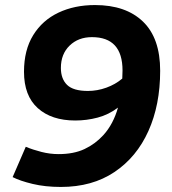

<svg xmlns="http://www.w3.org/2000/svg" viewBox="-20 -730 680 760"><path d="M356 -710Q478 -710 546 -644.5Q614 -579 614 -450Q614 -315 567.5 -211.5Q521 -108 433 -49Q345 10 221 10Q159 10 109 -2Q59 -14 30 -29L82 -149Q111 -137 144.5 -128.5Q178 -120 212 -120Q272 -120 314.5 -140Q357 -160 389 -195Q409 -217 423.5 -244.5Q438 -272 447 -304Q410 -276 366.5 -264.5Q323 -253 278 -253Q184 -253 129.5 -302Q75 -351 75 -446Q75 -532 111.5 -591Q148 -650 211.5 -680Q275 -710 356 -710ZM221 -461Q221 -418 245.5 -394Q270 -370 328 -370Q365 -370 401 -383Q437 -396 464 -419Q465 -434 465 -451Q465 -583 344 -583Q290 -583 255.5 -549.5Q221 -516 221 -461Z"/></svg>

Font: Georama
Style: Bold Italic
Weight: 700
Italic angle: -9°
Designer: Jean-Baptiste Levee
Foundry: Production Type
Version: Version 1.000